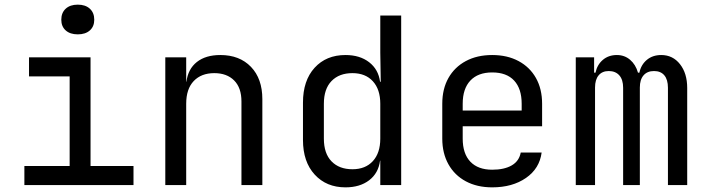

<svg xmlns="http://www.w3.org/2000/svg" viewBox="-20 -797 3040 827"><path d="M85 0V-82H280V-468H105V-550H370V-82H555V0ZM315 -649Q282 -649 263 -666Q244 -683 244 -712Q244 -742 263 -759.5Q282 -777 315 -777Q348 -777 367 -759.5Q386 -742 386 -712Q386 -683 367 -666Q348 -649 315 -649Z M692 0V-550H782V-445H783Q790 -500 828 -530Q866 -560 929 -560Q1012 -560 1061 -509Q1110 -458 1110 -370V0H1020V-360Q1020 -419 988.5 -450.5Q957 -482 903 -482Q847 -482 814.5 -448Q782 -414 782 -350V0Z M1468 10Q1386 10 1335.5 -45Q1285 -100 1285 -194V-355Q1285 -450 1335 -505Q1385 -560 1468 -560Q1530 -560 1570 -529Q1610 -498 1617 -445H1620L1618 -570V-730H1708V0H1618V-105H1617Q1610 -51 1570 -20.5Q1530 10 1468 10ZM1498 -68Q1554 -68 1586 -103Q1618 -138 1618 -200V-350Q1618 -412 1586 -447Q1554 -482 1498 -482Q1441 -482 1408 -448Q1375 -414 1375 -350V-200Q1375 -136 1408 -102Q1441 -68 1498 -68Z M2100 10Q2035 10 1986.5 -16Q1938 -42 1911.5 -89.5Q1885 -137 1885 -200V-350Q1885 -414 1911.5 -461Q1938 -508 1986.5 -534Q2035 -560 2100 -560Q2165 -560 2213.5 -534Q2262 -508 2288.5 -461Q2315 -414 2315 -350V-253H1973V-200Q1973 -135 2006 -100.5Q2039 -66 2100 -66Q2152 -66 2184 -84.5Q2216 -103 2223 -140H2313Q2304 -71 2245.5 -30.5Q2187 10 2100 10ZM1973 -321H2227V-350Q2227 -415 2194.5 -450Q2162 -485 2100 -485Q2039 -485 2006 -450Q1973 -415 1973 -350Z M2460 0V-550H2539V-484H2545Q2552 -518 2576.5 -539Q2601 -560 2637 -560Q2670 -560 2694 -539.5Q2718 -519 2728 -484H2734Q2741 -518 2766 -539Q2791 -560 2828 -560Q2878 -560 2909 -520.5Q2940 -481 2940 -418V0H2857V-419Q2857 -454 2841.5 -472.5Q2826 -491 2797 -491Q2768 -491 2752 -472.5Q2736 -454 2736 -420V0H2664V-419Q2664 -454 2647.5 -472.5Q2631 -491 2602 -491Q2574 -491 2558.5 -472.5Q2543 -454 2543 -420V0Z"/></svg>

Font: NKDuy Mono
Style: Regular
Weight: 400
Monospace: yes
Designer: NKDuy
Foundry: NKDuy
Version: Version 2.251; ttfautohint (v1.8.4.7-5d5b)